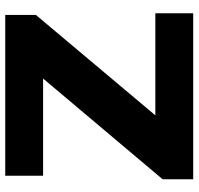

<svg xmlns="http://www.w3.org/2000/svg" viewBox="-32 -708 740 715"><g transform="rotate(-90 337.5 -350.0)"><path d="M28 0V-114L403 -559H41V-700H640V-586L266 -141H646V0Z"/></g></svg>

Font: Trueno
Style: Bd
Weight: 700
Designer: Julieta Ulanovsky
Foundry: Julieta Ulanovsky
Version: Version 3.001b